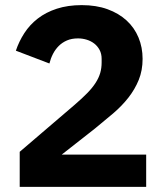

<svg xmlns="http://www.w3.org/2000/svg" viewBox="-20 -730 640 750"><path d="M551 0H57V-137L272 -321Q301 -346 321 -366.5Q341 -387 353.5 -406.5Q366 -426 371.5 -445Q377 -464 377 -486V-500Q377 -520 369 -535Q361 -550 348 -560Q335 -570 318.5 -575Q302 -580 285 -580Q260 -580 241.5 -572Q223 -564 209.5 -550.5Q196 -537 187 -519.5Q178 -502 173 -482L42 -532Q54 -568 75 -600.5Q96 -633 127.5 -657.5Q159 -682 202 -696Q245 -710 299 -710Q356 -710 400 -694Q444 -678 474.5 -650Q505 -622 521 -583.5Q537 -545 537 -500Q537 -455 522 -418Q507 -381 481.5 -348.5Q456 -316 422 -287Q388 -258 351 -228L221 -126H551Z"/></svg>

Font: IBM Plex Sans Devanagari
Style: Bold
Weight: 700
Designer: Mike Abbink, Paul van der Laan, Pieter van Rosmalen, Erin McLaughlin
Foundry: Bold Monday
Version: Version 1.1